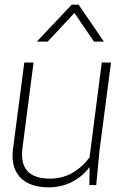

<svg xmlns="http://www.w3.org/2000/svg" viewBox="-20 -800 550 830"><path d="M186 -620.1H139.2L290 -779.8H319.8L429.2 -620.1H386.2L301.8 -744.1ZM85 -529.8H125L77.1 -160.2Q60.1 -27.8 195.8 -27.8Q227.1 -27.8 255.1 -36.4Q283.2 -44.9 304.4 -59.6Q325.7 -74.2 340.6 -88.9Q355.5 -103.5 367.2 -120.1L419.9 -529.8H460L410.2 -149.9L396 0H366.2L367.2 -78.1Q338.9 -38.6 292.5 -14.4Q246.1 9.8 190.9 9.8Q106.9 9.8 66.7 -33.9Q26.4 -77.6 36.1 -154.8Z"/></svg>

Font: Cooper Hewitt
Style: Light Italic
Weight: 704
Designer: Village Type and Design LLC
Foundry: Cooper Hewitt Smithsonian Design Museum
Version: 1.000